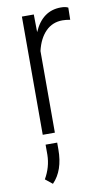

<svg xmlns="http://www.w3.org/2000/svg" viewBox="-87 -582 475 845"><g transform="rotate(-10 151.0 -159.0)"><path d="M279.3 -477.5Q259.8 -481 245.1 -481Q200.2 -481 169.7 -450.2Q139.2 -419.4 126.5 -364.7V0H72.3V-528.3H125.5L126.5 -449.2Q165 -538.1 247.6 -538.1Q269 -538.1 280.3 -531.7ZM79.1 220.2 47.4 194.8Q76.2 145 77.1 90.3V44.9H128.9V75.2Q128.9 169.4 79.1 220.2Z"/></g></svg>

Font: Roboto Condensed Light
Style: Regular
Weight: 300
Designer: Google
Version: Version 2.134; 2016